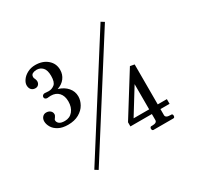

<svg xmlns="http://www.w3.org/2000/svg" viewBox="-170 -984 1285 1240"><g transform="rotate(-30 472.5 -364.5)"><path d="M742 -761 229 47 205 32 718 -776ZM81 -400Q81 -419 92 -431.5Q103 -444 120 -444Q138 -444 150 -434Q162 -424 162 -408Q162 -398 152 -385Q151 -384 148 -380Q145 -376 145 -371Q145 -357 157.5 -346.5Q170 -336 199 -336Q236 -336 258.5 -363.5Q281 -391 281 -435Q281 -476 259.5 -499.5Q238 -523 200 -523Q191 -523 184 -522Q177 -521 175 -521Q166 -521 160 -525.5Q154 -530 154 -538Q154 -546 160 -551.5Q166 -557 175 -557Q180 -557 187 -556Q194 -555 204 -555Q228 -555 247.5 -570.5Q267 -586 267 -633Q267 -676 249 -695Q231 -714 204 -714Q188 -714 175 -707.5Q162 -701 162 -684Q162 -675 167 -668Q172 -656 172 -648Q172 -633 163 -623.5Q154 -614 140 -614Q121 -614 110 -626Q99 -638 99 -659Q99 -677 113.5 -697.5Q128 -718 154 -731.5Q180 -745 212 -745Q267 -745 302 -715Q337 -685 337 -638Q337 -603 317 -576.5Q297 -550 261 -538Q304 -525 328.5 -496.5Q353 -468 353 -431Q353 -401 336.5 -371.5Q320 -342 286.5 -323Q253 -304 205 -304Q163 -304 135 -319Q107 -334 94 -356.5Q81 -379 81 -400ZM664 0Q660 0 657 -4Q654 -8 654 -15Q654 -20 657 -24Q660 -28 664 -28H672Q707 -28 707 -49V-94H547V-125L739 -433L771 -427V-129H839V-94H771V-49Q771 -28 807 -28H813Q824 -28 824 -15Q824 0 813 0ZM707 -317 591 -129H707Z"/></g></svg>

Font: Shippori Mincho Medium
Style: Regular
Weight: 500
Designer: FONTDASU
Foundry: FONTDASU / Google Inc. / but / Adobe
Version: Version 3.110; ttfautohint (v1.8.3)